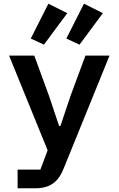

<svg xmlns="http://www.w3.org/2000/svg" viewBox="-20 -816 640 1036"><path d="M361 -300 306 -136H299L244 -300L165 -516H29L237 -5L198 99H75V200H169C254 200 296 163 324 92L571 -516H441ZM343 -745 241 -796 146 -608 217 -575ZM535 -745 433 -796 338 -608 409 -575Z"/></svg>

Font: IBM Mono SemiBold
Style: Regular
Weight: 600
Monospace: yes
Designer: Mike Abbink, Paul van der Laan, Pieter van Rosmalen
Foundry: Bold Monday
Version: Version 2.3